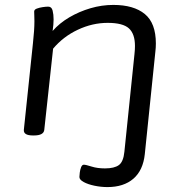

<svg xmlns="http://www.w3.org/2000/svg" viewBox="-20 -549 737 781"><path d="M417 212Q391 212 364.5 206.5Q338 201 320.5 191.5Q303 182 303 171Q303 165 304.5 153Q306 141 310 131Q314 121 321 121Q329 121 352.5 128.5Q376 136 407 136Q445 136 463.5 122.5Q482 109 486 68L527 -329Q528 -338 528.5 -346.5Q529 -355 529 -362Q529 -411 504.5 -433.5Q480 -456 418 -456Q356 -456 296.5 -428Q237 -400 196 -351L160 -20Q157 2 118 2H114Q75 2 77 -21L114 -373Q120 -427 120 -463Q120 -477 119.5 -486Q119 -495 119 -502Q119 -510 129.5 -514Q140 -518 153.5 -520Q167 -522 176 -522Q190 -522 194 -506Q198 -490 198 -470Q198 -450 194 -423Q222 -455 262 -478.5Q302 -502 348 -515.5Q394 -529 441 -529Q524 -529 569 -492Q614 -455 614 -372Q614 -364 613.5 -355.5Q613 -347 612 -339L569 78Q562 144 522.5 178Q483 212 417 212Z"/></svg>

Font: Asap Expanded Expanded Regular
Style: Italic
Weight: 400
Width: 7
Italic angle: -6°
Designer: Pablo Cosgaya
Foundry: Omnibus-Type
Version: Version 3.001; ttfautohint (v1.8.4.7-5d5b)